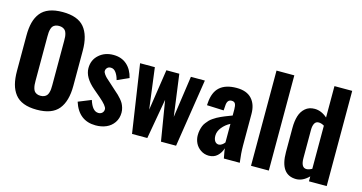

<svg xmlns="http://www.w3.org/2000/svg" viewBox="-84 -1193 2971 1577"><g transform="rotate(15 1401.0 -404.5)"><path d="M286.6 10.7Q220.7 10.7 174.3 -7.1Q127.9 -24.9 100.3 -60.3Q72.8 -95.7 60.3 -143.6Q47.9 -191.4 47.9 -256.3V-555.2Q47.9 -620.1 60.3 -667.7Q72.8 -715.3 100.3 -750Q127.9 -784.7 174.3 -802.2Q220.7 -819.8 286.6 -819.8Q415 -819.8 470.9 -752.9Q526.9 -686 526.9 -555.2V-256.3Q526.9 -125.5 470.9 -57.4Q415 10.7 286.6 10.7ZM358.4 -216.3V-595.2Q358.4 -614.7 357.2 -628.7Q356 -642.6 351.6 -657.2Q347.2 -671.9 339.6 -680.9Q332 -689.9 318.6 -695.8Q305.2 -701.7 286.6 -701.7Q268.1 -701.7 254.9 -695.8Q241.7 -689.9 234.4 -680.9Q227.1 -671.9 222.9 -657Q218.8 -642.1 217.5 -628.4Q216.3 -614.7 216.3 -595.2V-216.3Q216.3 -196.8 217.5 -182.9Q218.8 -168.9 222.9 -153.8Q227.1 -138.7 234.4 -129.4Q241.7 -120.1 254.9 -114Q268.1 -107.9 286.6 -107.9Q305.2 -107.9 318.6 -114Q332 -120.1 339.6 -129.4Q347.2 -138.7 351.6 -153.8Q356 -168.9 357.2 -182.9Q358.4 -196.8 358.4 -216.3Z M787.1 9.8Q642.6 9.8 594.7 -140.1L703.6 -184.1Q731.4 -94.7 782.2 -94.7Q784.2 -94.7 786.1 -94.7Q804.7 -95.7 816.4 -108.4Q827.1 -120.1 827.1 -136.7Q827.1 -138.2 827.1 -139.6Q826.2 -165.5 759.3 -222.7L699.7 -273.4Q608.9 -350.6 608.9 -429.7Q608.9 -500 658.7 -543.9Q707.5 -587.4 780.3 -587.4Q849.6 -587.4 894.8 -547.6Q939.9 -507.8 956.5 -438L857.9 -394Q849.1 -429.7 831.3 -454.8Q813.5 -480 788.1 -480.5Q786.6 -480.5 785.2 -480.5Q767.6 -480.5 756.8 -469.7Q745.1 -458 744.6 -441.9Q744.1 -430.7 755.1 -415.3Q766.1 -399.9 776.6 -389.9Q787.1 -379.9 809.6 -360.4L869.1 -306.6Q887.2 -291 897.7 -281Q908.2 -271 923.1 -253.9Q938 -236.8 946 -222.2Q954.1 -207.5 960.2 -187.5Q966.3 -167.5 966.3 -146Q966.3 -97.2 941.4 -61Q916.5 -24.9 876.5 -7.6Q836.4 9.8 787.1 9.8Z M1094.7 0 1008.3 -578.1H1133.8L1179.2 -229L1231.9 -578.1H1341.8L1389.6 -224.1L1440.4 -578.1H1559.1L1469.2 0H1340.8L1284.7 -340.8L1224.6 0Z M1804.7 -99.6Q1817.9 -99.6 1831.8 -109.4Q1845.7 -119.1 1854 -130.9V-289.1Q1813.5 -268.1 1786.4 -234.1Q1759.3 -200.2 1759.3 -163.6Q1759.3 -134.3 1771.5 -116.9Q1783.7 -99.6 1804.7 -99.6ZM1748.5 9.8Q1709.5 9.3 1679 -11.7Q1648.4 -32.7 1633.5 -64Q1618.7 -95.2 1618.7 -129.9Q1618.7 -152.3 1623 -172.9Q1627.4 -193.4 1633.8 -209.5Q1640.1 -225.6 1651.9 -240.5Q1663.6 -255.4 1673.8 -266.4Q1684.1 -277.3 1700.9 -288.6Q1717.8 -299.8 1730 -306.9Q1742.2 -314 1761.7 -322.8Q1781.2 -331.5 1792.7 -336.2Q1804.2 -340.8 1824.5 -348.6Q1844.7 -356.4 1854 -359.9V-413.1Q1854 -444.3 1845.9 -459.7Q1837.9 -475.1 1814.9 -475.1Q1776.4 -475.1 1774.4 -420.9L1771.5 -381.3L1628.4 -387.2Q1628.4 -397 1629.9 -407.2Q1636.2 -500 1686 -543.7Q1735.8 -587.4 1828.1 -587.4Q1913.6 -587.4 1956.8 -540.5Q2000 -493.7 2000 -412.1V-145Q2000 -78.6 2010.7 0H1875.5Q1863.3 -64 1861.3 -83Q1849.6 -43.5 1821 -16.8Q1792.5 9.8 1748.5 9.8Z M2106.4 0V-809.6H2257.8V0Z M2552.2 -91.8Q2572.3 -91.8 2599.1 -106.4V-473.1Q2574.7 -487.8 2552.2 -487.8Q2527.8 -487.8 2516.8 -467Q2505.9 -446.3 2505.9 -413.6V-173.3Q2505.9 -91.8 2552.2 -91.8ZM2492.2 9.8Q2354.5 9.8 2354.5 -183.6V-388.2Q2354.5 -446.3 2367.7 -489.7Q2380.9 -533.2 2412.4 -560.3Q2443.8 -587.4 2491.2 -587.4Q2548.3 -587.4 2599.1 -542.5V-809.6H2750V0H2599.1V-42Q2547.9 9.3 2492.2 9.8Z"/></g></svg>

Font: Oswald
Style: DemiBold
Weight: 600
Designer: Vernon Adams
Foundry: Vernon Adams
Version: 3.0; ttfautohint (v0.95) -l 8 -r 50 -G 200 -x 0 -w "G" -W -c